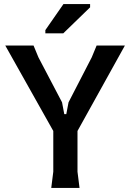

<svg xmlns="http://www.w3.org/2000/svg" viewBox="-20 -924 640 944"><path d="M232 0 242 -80V-280L6 -700H145L169 -642L285 -421L296 -363H306L317 -421L431 -642L455 -700H594L361 -280V-80L371 0ZM203 -760V-776L292 -904H423V-888L291 -760Z"/></svg>

Font: AR One Sans SemiBold
Style: Regular
Weight: 600
Designer: Niteesh Yadav
Foundry: Niteesh Yadav
Version: Version 1.001;gftools[0.9.33]